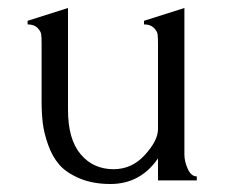

<svg xmlns="http://www.w3.org/2000/svg" viewBox="-20 -451 564 480"><path d="M441 -431V-65Q441 -47 449.5 -28.5Q458 -10 472 -10V0H375V-55Q331 9 256 9Q212 9 179 -5Q146 -19 128.5 -39Q111 -59 100.5 -88.5Q90 -118 87 -143Q84 -168 84 -198V-341Q84 -357 83 -365Q82 -373 73.5 -381.5Q65 -390 49 -390V-399L150 -431V-176Q150 -103 181.5 -65.5Q213 -28 264 -28Q310 -28 342.5 -64Q375 -100 375 -128V-341Q375 -357 374 -365Q373 -373 364.5 -381.5Q356 -390 340 -390V-399Z"/></svg>

Font: Forum
Style: Regular
Weight: 400
Designer: Denis Masharov
Foundry: Denis Masharov
Version: Version 1.000